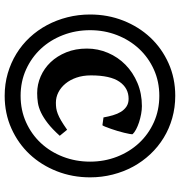

<svg xmlns="http://www.w3.org/2000/svg" viewBox="4 -718 729 776"><g transform="rotate(90 368.0 -330.5)"><path d="M529.3 -208Q502 -177.7 479 -159.9Q456.1 -142.1 435.5 -132.3Q415 -122.6 395.8 -119.6Q376.5 -116.7 356.9 -116.7Q321.8 -116.7 289.3 -130.9Q256.8 -145 231.9 -171.1Q207 -197.3 191.9 -234.4Q176.8 -271.5 176.8 -317.9Q176.8 -362.3 194.1 -402.8Q211.4 -443.4 242.2 -473.6Q272.9 -503.9 315.7 -522Q358.4 -540 409.2 -540Q424.3 -540 441.4 -536.9Q458.5 -533.7 474.4 -528.6Q490.2 -523.4 503.2 -516.6Q516.1 -509.8 522.9 -502.4Q523.4 -499 521.7 -489.7Q520 -480.5 517.1 -468.3Q514.2 -456.1 510 -442.1Q505.9 -428.2 501.5 -415.8Q497.1 -403.3 493.4 -393.8Q489.7 -384.3 486.8 -380.4L455.1 -384.8Q451.7 -404.3 446.3 -422.9Q440.9 -441.4 432.4 -455.3Q423.8 -469.2 410.9 -477.8Q397.9 -486.3 379.9 -486.3Q336.4 -486.3 310.8 -449.2Q285.2 -412.1 285.2 -334Q285.2 -301.8 294.2 -275.6Q303.2 -249.5 318.6 -231Q334 -212.4 353.8 -202.4Q373.5 -192.4 395.5 -192.4Q407.2 -192.4 417.7 -193.8Q428.2 -195.3 440.4 -200Q452.6 -204.6 468 -213.6Q483.4 -222.7 504.9 -237.8ZM633.8 -330.6Q633.8 -388.2 614 -439.2Q594.2 -490.2 558.8 -528.3Q523.4 -566.4 474.6 -588.4Q425.8 -610.4 367.7 -610.4Q310.1 -610.4 261.5 -588.4Q212.9 -566.4 177.5 -528.3Q142.1 -490.2 122.3 -439.2Q102.5 -388.2 102.5 -330.6Q102.5 -272.5 122.3 -221.2Q142.1 -169.9 177.5 -131.8Q212.9 -93.8 261.5 -71.8Q310.1 -49.8 367.7 -49.8Q425.8 -49.8 474.6 -71.8Q523.4 -93.8 558.8 -131.8Q594.2 -169.9 614 -221.2Q633.8 -272.5 633.8 -330.6ZM697.3 -330.6Q697.3 -259.3 672.6 -196.3Q647.9 -133.3 604 -86.4Q560.1 -39.6 499.5 -12.5Q439 14.6 367.7 14.6Q319.8 14.6 277.1 2.2Q234.4 -10.3 197.8 -32.7Q161.1 -55.2 131.8 -86.7Q102.5 -118.2 82 -156.5Q61.5 -194.8 50.3 -239Q39.1 -283.2 39.1 -330.6Q39.1 -401.9 63.7 -464.6Q88.4 -527.3 132.1 -574Q175.8 -620.6 236.1 -647.7Q296.4 -674.8 367.7 -674.8Q415 -674.8 458 -662.6Q501 -650.4 537.6 -627.9Q574.2 -605.5 603.8 -574Q633.3 -542.5 654.1 -504.4Q674.8 -466.3 686 -422.1Q697.3 -377.9 697.3 -330.6Z"/></g></svg>

Font: Gentium Book Basic
Style: Bold
Weight: 700
Designer: J. Victor Gaultney and Annie Olsen
Foundry: SIL International
Version: Version 1.102; 2013; Maintenance release